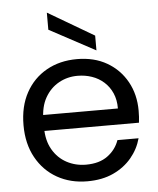

<svg xmlns="http://www.w3.org/2000/svg" viewBox="-55 -829 730 885"><g transform="rotate(-5 310.0 -386.5)"><path d="M119.1 -239.9 119.9 -313.7H482.8Q483 -353.8 469.4 -384.7Q455.8 -415.6 431.8 -437Q407.7 -458.5 376.5 -469.2Q345.4 -479.9 310.2 -479.9Q262.8 -479.9 223.3 -457.8Q183.7 -435.7 159.8 -393.7Q135.9 -351.7 135.9 -290.1V-254.9Q135.9 -195.6 160.2 -153.7Q184.5 -111.8 225.1 -90.1Q265.8 -68.4 314 -68.4Q376 -68.4 414.3 -96.7Q452.7 -124.9 467.9 -168.6H565.7Q552.2 -118.9 518.7 -79Q485.2 -39 433.8 -15.2Q382.4 8.5 314 8.5Q235.9 8.5 174.7 -26Q113.4 -60.5 78 -124.4Q42.6 -188.3 42.6 -274.5Q42.6 -361.5 77.3 -424.7Q111.9 -487.8 173.2 -522.3Q234.4 -556.8 314 -556.8Q393.9 -556.8 452.7 -522.7Q511.5 -488.6 544.3 -429.5Q577.1 -370.5 577.1 -295.4Q577.1 -280.1 576.3 -267Q575.6 -253.9 573.8 -239.9ZM194.9 -703.2V-782.3L407.6 -657.4V-589Z"/></g></svg>

Font: Poppins Variable
Style: Regular
Weight: 100
Designer: Jonny Pinhorn
Foundry: Indian Type Foundry
Version: Version 6.000